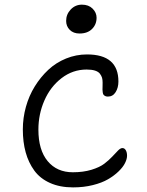

<svg xmlns="http://www.w3.org/2000/svg" viewBox="-20 -874 630 825"><path d="M321.8 -730Q295.4 -730 279.8 -745.6Q264.2 -761.2 264.2 -784.2Q264.2 -812.5 283.9 -833.3Q303.7 -854 332 -854Q360.8 -854 377.9 -836.9Q395 -819.8 395 -797.9Q395 -769 375.5 -749.5Q356 -730 321.8 -730ZM293.9 -68.8Q237.3 -68.8 194.8 -87.9Q152.3 -106.9 127.4 -141.1Q102.5 -175.3 90.3 -219.5Q78.1 -263.7 78.1 -317.9Q78.1 -367.2 91.3 -414.8Q104.5 -462.4 129.4 -502.7Q154.3 -543 187.5 -574Q220.7 -605 263.9 -622.6Q307.1 -640.1 354 -640.1Q488.8 -640.1 488.8 -523.9Q488.8 -497.1 476.8 -478Q464.8 -459 443.8 -459Q436.5 -459 431.9 -461.4Q427.2 -463.9 424.8 -467Q422.4 -470.2 421.4 -477.3Q420.4 -484.4 420.4 -489Q420.4 -493.7 420.7 -503.7Q420.9 -513.7 420.9 -519Q420.9 -531.2 418.5 -539.8Q416 -548.3 409.4 -557.1Q402.8 -565.9 388.4 -570.6Q374 -575.2 352.1 -575.2Q292.5 -575.2 244.4 -538.1Q196.3 -501 170.7 -442.1Q145 -383.3 145 -316.9Q145 -229.5 184.8 -181.6Q224.6 -133.8 293 -133.8Q337.9 -133.8 373 -144.5Q408.2 -155.3 428 -170.4Q447.8 -185.5 462.2 -200.9Q476.6 -216.3 487.1 -227.1Q497.6 -237.8 505.9 -237.8Q515.1 -237.8 520.5 -228.5Q525.9 -219.2 525.9 -205.1Q525.9 -190.9 517.3 -173.6Q508.8 -156.2 489.7 -137.7Q470.7 -119.1 444.3 -103.8Q418 -88.4 378.7 -78.6Q339.4 -68.8 293.9 -68.8Z"/></svg>

Font: Shantell Sans Irregular Bouncy
Style: Regular
Weight: 300
Designer: Stephen Nixon, Anya Danilova, Shantell Martin
Foundry: Arrow Type
Version: Version 1.006;[9816181b4]